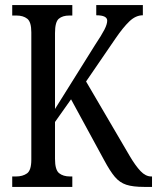

<svg xmlns="http://www.w3.org/2000/svg" viewBox="-20 -734 617 754"><path d="M28 0V-41H43Q69 -41 86 -53Q103 -65 103 -107V-607Q103 -648 87 -660.5Q71 -673 45 -673H28V-714H264V-673H252Q226 -673 211 -660.5Q196 -648 196 -604V-306L353 -557Q379 -596 390 -617.5Q401 -639 401 -653Q401 -674 358 -674V-714H541V-674Q513 -674 488 -650Q463 -626 433 -582L318 -414L489 -122Q512 -83 532 -62Q552 -41 574 -41H577V0H546Q502 0 476 -8.5Q450 -17 431 -39.5Q412 -62 389 -105L259 -344L196 -255V-110Q196 -67 212 -54Q228 -41 255 -41H264V0Z"/></svg>

Font: Noto Serif Ethiopic ExtraCondensed
Style: Regular
Weight: 400
Width: 2
Designer: Monotype Design Team
Foundry: Monotype Imaging Inc.
Version: Version 2.102; ttfautohint (v1.8.4.7-5d5b)